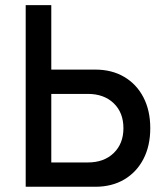

<svg xmlns="http://www.w3.org/2000/svg" viewBox="-20 -713 626 733"><path d="M78.1 0V-693.4H175.8V-447.3H343.8Q407.2 -447.3 454.3 -419.4Q501.5 -391.6 527.6 -341.3Q553.7 -291 553.7 -223.6Q553.7 -156.2 527.6 -106Q501.5 -55.7 454.3 -27.8Q407.2 0 343.8 0ZM315.4 -354.5H175.8V-92.8H315.4Q377 -92.8 414.1 -128.7Q451.2 -164.6 451.2 -223.6Q451.2 -283.2 414.1 -318.8Q377 -354.5 315.4 -354.5Z"/></svg>

Font: Caskaydia Cove
Style: Regular
Weight: 400
Monospace: yes
Designer: Aaron Bell
Foundry: Saja Typeworks
Version: Version 4.300; ttfautohint (v1.8.3)